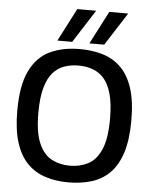

<svg xmlns="http://www.w3.org/2000/svg" viewBox="-61 -973 816 1033"><g transform="rotate(5 347.0 -456.5)"><path d="M347 10Q280 10 223.5 -8Q167 -26 126 -67Q85 -108 62.5 -177.5Q40 -247 40 -350Q40 -488 78.5 -566.5Q117 -645 186 -677.5Q255 -710 347 -710Q416 -710 472.5 -692.5Q529 -675 570 -634.5Q611 -594 633.5 -525Q656 -456 656 -352Q656 -247 633.5 -177Q611 -107 570 -66Q529 -25 472 -7.5Q415 10 347 10ZM347 -80Q401 -80 445 -102.5Q489 -125 515 -183.5Q541 -242 541 -350Q541 -432 526 -485Q511 -538 484.5 -567.5Q458 -597 422.5 -609Q387 -621 347 -621Q307 -621 272 -609Q237 -597 210.5 -567.5Q184 -538 169 -484.5Q154 -431 154 -349Q154 -242 180 -183.5Q206 -125 250 -102.5Q294 -80 347 -80ZM395 -745 487 -923H589L475 -745ZM222 -745 314 -923H416L302 -745Z"/></g></svg>

Font: Georama Medium
Style: Regular
Weight: 500
Designer: Jean-Baptiste Levee
Foundry: Production Type
Version: Version 1.000